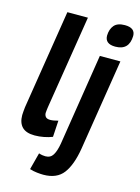

<svg xmlns="http://www.w3.org/2000/svg" viewBox="-141 -832 821 1129"><g transform="rotate(15 269.0 -267.0)"><path d="M128 -740H253L162 -171Q161 -161 159.5 -152Q158 -143 158 -135Q158 -121 166 -111.5Q174 -102 194 -102Q204 -102 215.5 -104Q227 -106 242 -110L236 -10Q213 -1 185 4.5Q157 10 129 10Q77 10 52.5 -15Q28 -40 28 -87Q28 -98 29.5 -111Q31 -124 32 -136ZM475 -754Q538 -754 538 -705Q536 -617 452 -617Q389 -617 389 -668Q390 -707 410 -730.5Q430 -754 475 -754ZM504 -541 416 13Q399 116 359.5 168Q320 220 238 220Q223 220 199.5 217.5Q176 215 155 208L182 105Q194 109 204 110.5Q214 112 222 112Q253 112 268 87.5Q283 63 291 17L379 -541Z"/></g></svg>

Font: Georama SemiBold
Style: Italic
Weight: 600
Italic angle: -9°
Designer: Jean-Baptiste Levee
Foundry: Production Type
Version: Version 1.000